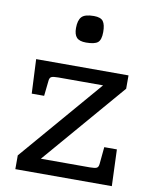

<svg xmlns="http://www.w3.org/2000/svg" viewBox="-81 -764 635 823"><g transform="rotate(10 236.5 -352.5)"><path d="M351 -419H156Q134 -419 126 -415Q118 -411 117 -396L110 -331H56L49 -480H451V-422L143 -63H356Q378 -63 386 -67Q394 -71 395 -86L402 -159H457L463 0H43V-60ZM312 -644Q312 -610 298 -598.5Q284 -587 247 -587Q218 -587 206 -600Q194 -613 194 -641Q194 -675 208 -690Q222 -705 261 -705Q291 -705 301.5 -690.5Q312 -676 312 -644Z"/></g></svg>

Font: Enriqueta
Style: Regular
Weight: 400
Designer: Viviana Monsalve, Gustavo Ibarra
Foundry: Viviana Monsalve, Gustavo Ibarra
Version: Version 1.002